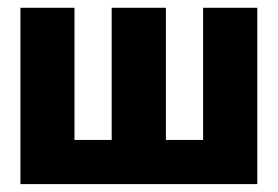

<svg xmlns="http://www.w3.org/2000/svg" viewBox="-20 -466 703 486"><path d="M31.7 0H631.3V-446.3H494.1V-111.8H399.9V-446.3H262.7V-111.8H168.5V-446.3H31.7Z"/></svg>

Font: Roboto Flex Super Cond Bold
Style: Regular
Weight: 700
Width: 3
Designer: Berlow after Robertson
Foundry: Google
Version: Version 3.000